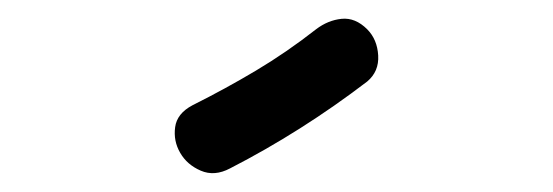

<svg xmlns="http://www.w3.org/2000/svg" viewBox="-20 -754 590 205"><path d="M317.4 -722.7Q330.1 -732.4 344.7 -733.9Q359.4 -735.4 372.1 -722.7Q382.8 -711.9 383.8 -694.8Q384.8 -677.7 372.1 -667Q301.8 -613.3 225.6 -574.2Q209 -565.4 194.3 -571.8Q179.7 -578.1 172.4 -590.8Q165 -603.5 167 -618.2Q168.9 -632.8 185.5 -641.6Q220.7 -659.2 253.4 -678.7Q286.1 -698.2 317.4 -722.7Z"/></svg>

Font: Schoolbell
Style: Regular
Weight: 400
Designer: Font Diner, Inc
Foundry: Font Diner, Inc
Version: Version 1.001